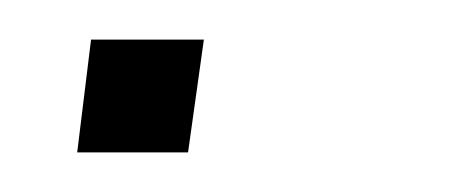

<svg xmlns="http://www.w3.org/2000/svg" viewBox="-20 -77 232 97"><path d="M75 0H19L26 -57H83Z"/></svg>

Font: Tanohe Sans ExtraLight
Style: Italic
Weight: 200
Designer: Village Type and Design LLC & Cristiano Sobral
Foundry: Cooper Hewitt Smithsonian Design Museum
Version: Version 1.00;September 29, 2021;FontCreator 13.0.0.2655 64-b